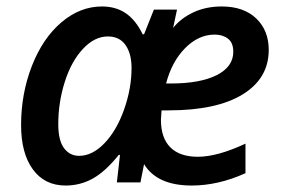

<svg xmlns="http://www.w3.org/2000/svg" viewBox="-20 -570 883 600"><path d="M579.1 9.8Q470.7 9.8 430.2 -57.1L418.9 0H345.2L355 -85.9H351.1Q309.6 -34.2 270.3 -12.2Q231 9.8 185.1 9.8Q119.6 9.8 82.8 -40.5Q45.9 -90.8 45.9 -179.2Q45.9 -277.3 79.6 -363.8Q113.3 -450.2 171.6 -500Q230 -549.8 298.8 -549.8Q341.8 -549.8 373 -528.6Q404.3 -507.3 425.8 -462.9H430.2L460.9 -540H533.2L521 -482.9Q545.9 -513.7 585 -531.7Q624 -549.8 672.9 -549.8Q741.2 -549.8 780.5 -512.5Q819.8 -475.1 819.8 -414.1Q819.8 -325.2 738.5 -275.1Q657.2 -225.1 506.8 -225.1H484.9L482.9 -195.8Q482.9 -138.7 512.5 -109.4Q542 -80.1 598.1 -80.1Q659.2 -80.1 747.1 -121.1V-28.8Q661.6 9.8 579.1 9.8ZM227.1 -83Q268.6 -83 306.4 -122.3Q344.2 -161.6 367.7 -227.5Q391.1 -293.5 391.1 -357.9Q391.1 -402.3 372.3 -429.2Q353.5 -456.1 316.9 -456.1Q275.4 -456.1 239 -417Q202.6 -377.9 182.4 -314Q162.1 -250 162.1 -182.1Q162.1 -130.9 180.2 -106.9Q198.2 -83 227.1 -83ZM650.9 -461.9Q600.6 -461.9 558.8 -419.9Q517.1 -377.9 499 -309.1H514.2Q605.5 -309.1 657.2 -335.2Q709 -361.3 709 -408.2Q709 -436.5 692.4 -449.2Q675.8 -461.9 650.9 -461.9Z"/></svg>

Font: Open Sans Semibold
Style: Italic
Weight: 600
Italic angle: -12°
Foundry: Ascender Corporation
Version: Version 1.10